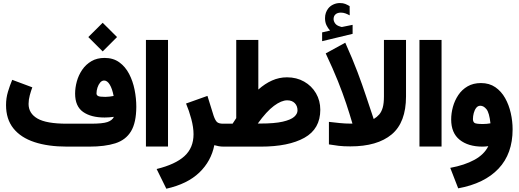

<svg xmlns="http://www.w3.org/2000/svg" viewBox="-20 -937 3314 1227"><path d="M544.4 -700.2 636.2 -791.5 728 -700.2 636.2 -608.4ZM708 -190.4Q678.2 -186 648.4 -186Q561.5 -186 510.7 -221.9Q460 -257.8 460 -338.9Q460 -376.5 470.9 -416.5Q481.9 -456.5 505.1 -490.7Q528.3 -524.9 564 -545.9Q599.6 -566.9 648.4 -566.9Q703.6 -566.9 742.4 -538.8Q781.2 -510.7 805.2 -464.6Q829.1 -418.5 840.1 -363.5Q851.1 -308.6 851.1 -254.4Q850.6 -152.8 817.1 -97.7Q783.7 -42.5 717 -21.2Q650.4 0 550.3 0H408.7Q287.6 0 200.2 -28.8Q112.8 -57.6 65.7 -116.5Q18.6 -175.3 18.6 -265.6Q18.6 -310.1 30.8 -350.6Q43 -391.1 58.1 -426.8L186.5 -378.9Q178.2 -356.9 170.4 -328.4Q162.6 -299.8 162.6 -272.9Q162.6 -212.4 219.5 -179.4Q276.4 -146.5 406.7 -146.5H560.5Q635.3 -146.5 666.3 -157Q697.3 -167.5 708 -190.4ZM706.1 -323.7Q697.3 -370.1 681.4 -396.2Q665.5 -422.4 645.5 -422.4Q630.9 -422.4 619.9 -409.2Q608.9 -396 602.8 -377Q596.7 -357.9 596.7 -340.3Q596.7 -328.6 607.4 -323.2Q618.2 -317.9 653.8 -317.9Q666.5 -317.9 679.9 -319.6Q693.4 -321.3 706.1 -323.7Z M912.6 -681.6H1053.7V-0.5H912.6Z M1349.6 -9.3Q1329.6 92.8 1253.7 165.8Q1177.7 238.8 1043 269L981 143.1Q1100.6 113.8 1158.7 60.8Q1216.8 7.8 1216.8 -79.1Q1216.8 -123 1202.6 -176.3Q1188.5 -229.5 1168.9 -275.4L1305.7 -324.2L1345.2 -197.3Q1356 -166 1367.9 -156.2Q1379.9 -146.5 1404.8 -146.5H1423.8V0H1410.2Q1393.1 0 1377.7 -2.7Q1362.3 -5.4 1349.6 -9.3Z M1630.9 -364.7Q1672.9 -402.3 1718.5 -422.6Q1764.2 -442.9 1814 -442.9Q1875.5 -442.9 1923.6 -415.5Q1971.7 -388.2 1999.3 -341.1Q2026.9 -293.9 2026.9 -235.4Q2026.9 -113.3 1925.5 -56.6Q1824.2 0 1646.5 0H1404.3V-146.5H1466.3Q1472.2 -155.8 1478.5 -165Q1484.9 -174.3 1489.7 -182.1V-681.6H1630.9ZM1644 -147.5Q1734.9 -147.5 1786.6 -159.4Q1838.4 -171.4 1859.9 -190.4Q1881.3 -209.5 1881.3 -231.4Q1881.3 -259.8 1863.8 -277.8Q1846.2 -295.9 1815.4 -295.9Q1778.3 -295.9 1730.7 -260.5Q1683.1 -225.1 1627.4 -147.5Z M2089.4 -741.7Q2075.2 -756.8 2066.2 -776.1Q2057.1 -795.4 2057.1 -820.8Q2057.1 -839.8 2062.5 -855Q2067.9 -870.1 2076.7 -881.8Q2090.3 -899.4 2110.4 -908.4Q2130.4 -917.5 2151.4 -917.5Q2172.9 -917.5 2186.5 -911.9Q2200.2 -906.2 2214.4 -897.9L2214.8 -838.9Q2200.2 -846.7 2186.8 -851.6Q2173.3 -856.4 2158.2 -856.4Q2149.4 -856.4 2140.1 -854Q2130.9 -851.6 2123.5 -844.7Q2111.8 -834 2111.8 -814.5Q2112.3 -800.3 2122.1 -786.9Q2131.8 -773.4 2154.8 -767.1Q2157.2 -766.1 2159.4 -765.4Q2161.6 -764.6 2164.1 -764.6Q2166 -764.6 2168 -765.1L2233.4 -778.3V-720.7L2038.6 -673.8V-730ZM2082 -158.2Q2114.7 -154.3 2151.1 -150.6Q2187.5 -147 2220.7 -147H2232.4Q2214.4 -209 2192.4 -275.1Q2170.4 -341.3 2139.2 -419.4Q2107.9 -497.6 2061.5 -595.7L2186.5 -664.1Q2233.9 -558.6 2264.9 -476.1Q2295.9 -393.6 2319.6 -321.8Q2343.3 -250 2368.2 -176.3Q2389.2 -189 2403.6 -205.6Q2418 -222.2 2425.8 -249.3Q2433.6 -276.4 2433.6 -321.3V-681.6H2574.7V-320.8Q2574.7 -154.8 2483.2 -78.1Q2391.6 -1.5 2219.2 -1.5Q2175.3 -1.5 2144.5 -5.1Q2113.8 -8.8 2082 -14.2Z M2660.6 -681.6H2801.8V-0.5H2660.6Z M3100.6 -2.9Q3080.1 0 3063.5 0Q2972.2 0 2917.7 -43.5Q2863.3 -86.9 2863.3 -173.8Q2863.3 -213.4 2874.5 -254.2Q2885.7 -294.9 2908.9 -329.6Q2932.1 -364.3 2968.3 -385.3Q3004.4 -406.2 3053.7 -406.2Q3106.9 -406.2 3145.3 -379.9Q3183.6 -353.5 3208 -310.1Q3232.4 -266.6 3244.1 -214.4Q3255.9 -162.1 3255.9 -110.4Q3255.9 45.4 3166 140.6Q3076.2 235.8 2908.2 266.6L2857.4 135.7Q2949.2 118.7 3011.7 84.5Q3074.2 50.3 3100.6 -2.9ZM3114.3 -148.9Q3106.9 -216.8 3088.9 -239Q3070.8 -261.2 3049.8 -261.2Q3033.7 -261.2 3023.2 -247.6Q3012.7 -233.9 3007.6 -214.4Q3002.4 -194.8 3002.4 -176.3Q3002.4 -159.7 3011.7 -152.1Q3021 -144.5 3065.9 -144.5Q3090.3 -144.5 3114.3 -148.9Z"/></svg>

Font: Vazir Black FD-UI
Style: Black-FD-UI
Weight: 900
Designer: Saber Rastikerdar
Foundry: Saber Rastikerdar
Version: Version 30.0.0